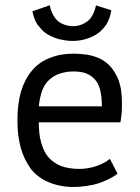

<svg xmlns="http://www.w3.org/2000/svg" viewBox="-20 -705 536 737"><path d="M402.3 -95.7Q393.6 -87.9 380.9 -81.1Q368.2 -74.2 352.5 -68.4Q335.9 -62.5 318.4 -59.6Q301.8 -56.6 285.2 -56.6Q263.7 -56.6 246.1 -59.6Q227.5 -62.5 212.9 -68.4Q198.2 -74.2 186.5 -83Q173.8 -91.8 165 -102.5Q155.3 -114.3 148.4 -128.9Q142.6 -142.6 137.7 -159.2Q132.8 -175.8 130.9 -195.3Q128.9 -213.9 128.9 -235.4Q233.4 -235.4 442.4 -235.4Q445.3 -254.9 447.3 -272.5Q448.2 -290 448.2 -306.6Q448.2 -336.9 444.3 -362.3Q439.5 -387.7 431.6 -406.2Q422.9 -424.8 412.1 -439.5Q402.3 -453.1 388.7 -463.9Q376 -474.6 360.4 -481.4Q344.7 -488.3 329.1 -492.2Q312.5 -496.1 295.9 -497.1Q278.3 -499 261.7 -499Q210.9 -499 170.9 -482.4Q129.9 -466.8 102.5 -433.6Q75.2 -401.4 60.5 -353.5Q46.9 -305.7 46.9 -243.2Q46.9 -213.9 49.8 -187.5Q53.7 -161.1 59.6 -137.7Q66.4 -114.3 76.2 -93.8Q85.9 -74.2 98.6 -56.6Q111.3 -40 128.9 -27.3Q145.5 -14.6 166 -5.9Q186.5 2.9 210.9 7.8Q234.4 12.7 262.7 12.7Q287.1 12.7 311.5 8.8Q335.9 5.9 357.4 -1Q379.9 -8.8 397.5 -17.6Q416 -26.4 430.7 -38.1Q430.7 -39.1 430.7 -40Q430.7 -40 429.7 -41Q429.7 -41 429.7 -42Q429.7 -42 428.7 -43Q428.7 -43.9 427.7 -44.9Q427.7 -44.9 427.7 -45.9Q427.7 -45.9 426.8 -46.9Q426.8 -46.9 426.8 -47.9Q426.8 -47.9 425.8 -48.8Q425.8 -48.8 425.8 -49.8Q425.8 -49.8 424.8 -49.8Q424.8 -49.8 424.8 -50.8Q424.8 -50.8 423.8 -51.8Q423.8 -51.8 422.9 -53.7Q422.9 -53.7 422.9 -54.7Q422.9 -54.7 422.9 -55.7Q422.9 -55.7 421.9 -55.7Q421.9 -55.7 421.9 -56.6Q421.9 -56.6 420.9 -57.6Q420.9 -57.6 420.9 -58.6Q420.9 -58.6 420.9 -59.6Q420.9 -59.6 419.9 -59.6Q419.9 -59.6 418.9 -61.5Q418.9 -61.5 418.9 -62.5Q418.9 -62.5 418.9 -62.5Q418.9 -62.5 418 -63.5Q418 -63.5 418 -64.5Q418 -64.5 417 -65.4Q417 -65.4 417 -65.4Q417 -66.4 416 -67.4Q416 -67.4 416 -67.4Q416 -67.4 415 -69.3Q415 -69.3 415 -69.3Q415 -69.3 414.1 -71.3Q414.1 -71.3 414.1 -71.3Q414.1 -71.3 414.1 -72.3Q414.1 -72.3 413.1 -73.2Q413.1 -73.2 413.1 -73.2Q413.1 -73.2 413.1 -74.2Q413.1 -74.2 412.1 -75.2Q412.1 -75.2 412.1 -76.2Q412.1 -76.2 412.1 -76.2Q412.1 -77.1 411.1 -78.1Q411.1 -78.1 410.2 -79.1Q410.2 -80.1 409.2 -81.1Q409.2 -81.1 408.2 -82Q408.2 -82 408.2 -83Q408.2 -83 407.2 -84Q407.2 -84 407.2 -85Q407.2 -85 406.2 -85.9Q406.2 -85.9 406.2 -86.9Q406.2 -86.9 405.3 -87.9Q405.3 -87.9 405.3 -88.9Q405.3 -89.8 404.3 -90.8Q404.3 -90.8 403.3 -91.8Q403.3 -91.8 403.3 -92.8Q403.3 -92.8 402.3 -93.8Q402.3 -93.8 402.3 -95.7ZM342.8 -401.4Q357.4 -386.7 364.3 -360.4Q371.1 -334 371.1 -296.9Q290 -296.9 128.9 -296.9Q132.8 -333 142.6 -359.4Q153.3 -385.7 170.9 -400.4Q188.5 -416 210.9 -422.9Q234.4 -430.7 263.7 -430.7Q289.1 -430.7 309.6 -423.8Q329.1 -416 342.8 -401.4ZM104.5 -661.1Q107.4 -646.5 112.3 -633.8Q116.2 -621.1 124 -610.4Q131.8 -600.6 140.6 -590.8Q148.4 -582 159.2 -575.2Q169.9 -568.4 181.6 -563.5Q193.4 -558.6 206.1 -554.7Q218.8 -551.8 232.4 -549.8Q245.1 -547.9 257.8 -547.9Q287.1 -547.9 311.5 -555.7Q336.9 -563.5 357.4 -578.1Q377.9 -593.8 390.6 -615.2Q403.3 -637.7 407.2 -666Q407.2 -666 406.2 -666Q406.2 -666 405.3 -666Q405.3 -666 404.3 -667Q404.3 -667 403.3 -667Q402.3 -667 401.4 -668Q401.4 -668 400.4 -668Q400.4 -668 399.4 -668Q399.4 -668 398.4 -668Q398.4 -668 397.5 -668.9Q397.5 -668.9 396.5 -668.9Q396.5 -668.9 395.5 -668.9Q395.5 -668.9 395.5 -669.9Q395.5 -669.9 394.5 -669.9Q394.5 -669.9 393.6 -669.9Q393.6 -669.9 391.6 -670.9Q391.6 -670.9 390.6 -670.9Q390.6 -670.9 389.6 -670.9Q389.6 -670.9 389.6 -670.9Q388.7 -670.9 387.7 -671.9Q387.7 -671.9 386.7 -671.9Q386.7 -671.9 385.7 -671.9Q385.7 -671.9 385.7 -672.9Q385.7 -672.9 384.8 -672.9Q384.8 -672.9 383.8 -672.9Q383.8 -672.9 382.8 -672.9Q382.8 -672.9 382.8 -673.8Q382.8 -673.8 381.8 -673.8Q381.8 -673.8 380.9 -673.8Q380.9 -673.8 379.9 -673.8Q379.9 -673.8 378.9 -674.8Q378.9 -674.8 377.9 -674.8Q377.9 -674.8 377 -674.8Q377 -674.8 376 -675.8Q376 -675.8 376 -675.8Q376 -675.8 375 -675.8Q375 -675.8 374 -675.8Q374 -675.8 373 -676.8Q373 -676.8 373 -676.8Q373 -676.8 371.1 -676.8Q371.1 -676.8 370.1 -677.7Q370.1 -677.7 370.1 -677.7Q370.1 -677.7 368.2 -677.7Q368.2 -677.7 367.2 -678.7Q367.2 -678.7 366.2 -678.7Q366.2 -678.7 365.2 -678.7Q365.2 -678.7 364.3 -679.7Q364.3 -679.7 363.3 -679.7Q363.3 -679.7 362.3 -679.7Q362.3 -679.7 361.3 -679.7Q361.3 -679.7 361.3 -680.7Q361.3 -680.7 360.4 -680.7Q360.4 -680.7 359.4 -680.7Q359.4 -680.7 358.4 -680.7Q358.4 -680.7 357.4 -681.6Q357.4 -681.6 356.4 -681.6Q356.4 -681.6 356.4 -681.6Q356.4 -681.6 355.5 -682.6Q355.5 -682.6 354.5 -682.6Q354.5 -682.6 353.5 -682.6Q353.5 -682.6 352.5 -682.6Q352.5 -682.6 351.6 -683.6Q351.6 -683.6 350.6 -683.6Q350.6 -683.6 349.6 -683.6Q349.6 -683.6 348.6 -684.6Q343.8 -663.1 335.9 -648.4Q328.1 -632.8 315.4 -623Q303.7 -614.3 290 -609.4Q275.4 -604.5 259.8 -604.5Q244.1 -604.5 230.5 -609.4Q216.8 -613.3 205.1 -622.1Q193.4 -630.9 184.6 -646.5Q175.8 -662.1 170.9 -684.6Q170.9 -684.6 169.9 -684.6Q169.9 -684.6 168.9 -684.6Q168.9 -684.6 168 -683.6Q168 -683.6 167 -683.6Q167 -683.6 166 -683.6Q166 -683.6 165 -682.6Q165 -682.6 164.1 -682.6Q164.1 -682.6 163.1 -682.6Q163.1 -682.6 162.1 -681.6Q162.1 -681.6 162.1 -681.6Q162.1 -681.6 161.1 -681.6Q161.1 -681.6 160.2 -680.7Q160.2 -680.7 159.2 -680.7Q159.2 -680.7 157.2 -679.7Q157.2 -679.7 156.2 -679.7Q156.2 -679.7 155.3 -679.7Q155.3 -679.7 154.3 -678.7Q154.3 -678.7 154.3 -678.7Q154.3 -678.7 153.3 -678.7Q152.3 -678.7 151.4 -677.7Q151.4 -677.7 150.4 -677.7Q150.4 -677.7 149.4 -677.7Q149.4 -677.7 149.4 -676.8Q149.4 -676.8 148.4 -676.8Q148.4 -676.8 146.5 -676.8Q146.5 -676.8 145.5 -675.8Q145.5 -675.8 145.5 -675.8Q144.5 -675.8 143.6 -675.8Q143.6 -675.8 142.6 -674.8Q142.6 -674.8 142.6 -674.8Q141.6 -674.8 140.6 -673.8Q140.6 -673.8 140.6 -673.8Q140.6 -673.8 138.7 -673.8Q138.7 -673.8 137.7 -672.9Q137.7 -672.9 136.7 -672.9Q136.7 -672.9 135.7 -672.9Q135.7 -672.9 134.8 -671.9Q134.8 -671.9 134.8 -671.9Q133.8 -671.9 132.8 -671.9Q132.8 -671.9 132.8 -670.9Q132.8 -670.9 131.8 -670.9Q131.8 -670.9 130.9 -670.9Q130.9 -670.9 129.9 -670.9Q129.9 -670.9 129.9 -669.9Q129.9 -669.9 128.9 -669.9Q128.9 -669.9 127.9 -669.9Q127.9 -669.9 127 -669.9Q127 -669.9 126 -668.9Q126 -668.9 125 -668.9Q125 -668.9 124 -668Q124 -668 123 -668Q123 -668 122.1 -668Q122.1 -668 121.1 -667Q121.1 -667 121.1 -667Q121.1 -667 120.1 -667Q120.1 -667 119.1 -667Q119.1 -667 118.2 -666Q118.2 -666 117.2 -666Q117.2 -666 116.2 -666Q116.2 -666 115.2 -665Q115.2 -665 115.2 -665Q115.2 -665 113.3 -665Q113.3 -665 112.3 -664.1Q112.3 -664.1 112.3 -664.1Q112.3 -664.1 110.4 -663.1Q110.4 -663.1 109.4 -663.1Q109.4 -663.1 108.4 -663.1Q108.4 -663.1 107.4 -663.1Q107.4 -663.1 106.4 -662.1Q106.4 -662.1 105.5 -662.1Q105.5 -662.1 104.5 -661.1Z"/></svg>

Font: Aptus Gothic JP
Style: Medium
Weight: 400
Designer: Fuminori Ogawa / Motoya
Version: Version 1